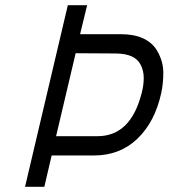

<svg xmlns="http://www.w3.org/2000/svg" viewBox="-20 -716 646 736"><path d="M354 -194Q481 -194 523 -359Q531 -389 531 -417Q531 -445 519 -468Q498 -510 425 -511L270 -512L195 -194ZM442 -585Q544 -585 582 -522Q606 -481 606 -438Q606 -395 598 -359Q574 -249 507 -184.5Q440 -120 340 -120Q339 -120 337 -120H178L150 0H76L240 -696H314L287 -585Z"/></svg>

Font: Titillium Web
Style: Italic
Weight: 400
Italic angle: -13°
Version: Version 1.002;PS 57.000;hotconv 1.0.70;makeotf.lib2.5.55311